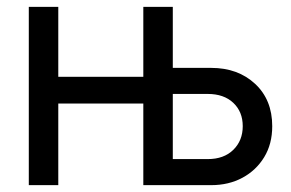

<svg xmlns="http://www.w3.org/2000/svg" viewBox="-20 -540 850 560"><path d="M64 0V-520H150V-316H398V-520H484V-342H596Q674 -342 724 -295.5Q774 -249 774 -172Q774 -120 750.5 -81.5Q727 -43 687 -21.5Q647 0 596 0H398V-238H150V0ZM586 -266H484V-76H586Q633 -76 660.5 -103Q688 -130 688 -172Q688 -214 660.5 -240Q633 -266 586 -266Z"/></svg>

Font: Liter
Style: Regular
Weight: 400
Designer: Anton Skugarov
Foundry: skugi
Version: Version 1.004; ttfautohint (v1.8.4.7-5d5b)